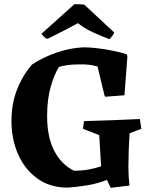

<svg xmlns="http://www.w3.org/2000/svg" viewBox="-20 -888 729 921"><path d="M511 13 493 -25Q447 -7 398 1Q349 9 305 12Q220 12 159.5 -31.5Q99 -75 67 -147.5Q35 -220 35 -308Q35 -389 61 -456.5Q87 -524 133 -578Q185 -613 250.5 -635.5Q316 -658 380 -661Q411 -661 448 -656.5Q485 -652 522 -644.5Q559 -637 589 -627L591 -616L577 -431L485 -424L481 -431L448 -569Q427 -575 406 -577.5Q385 -580 358 -579Q302 -579 263 -567Q240 -531 223 -471Q206 -411 206 -331Q206 -231 240 -165Q274 -99 335 -69Q374 -69 406 -75Q438 -81 465 -90L456 -240L378 -270L383 -307Q457 -309 520.5 -311.5Q584 -314 651 -317L658 -270L602 -249Q599 -209 597.5 -168.5Q596 -128 596 -93Q596 -62 597.5 -39Q599 -16 601 2ZM505 -700Q468 -714 426 -733Q384 -752 354 -777Q327 -762 290 -743Q253 -724 213 -704L203 -702Q197 -706 189.5 -713.5Q182 -721 179 -726L337 -868Q348 -868 360 -867.5Q372 -867 384 -866L528 -732Q526 -725 518.5 -715.5Q511 -706 505 -700Z"/></svg>

Font: Labrada
Style: Bold
Weight: 700
Designer: Mercedes Jáuregui
Foundry: Omnibus-Type Team
Version: Version 1.000; ttfautohint (v1.8.4.7-5d5b)